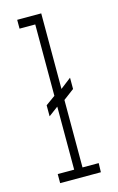

<svg xmlns="http://www.w3.org/2000/svg" viewBox="-106 -711 463 756"><g transform="rotate(-15 125.0 -332.5)"><path d="M42 0V-37H109V-294L70 -265V-310L109 -338V-629H45V-665H143V-357L187 -391V-345L143 -312V-37H209L208 0Z"/></g></svg>

Font: Inconsolata UltraCondensed Light
Style: Regular
Weight: 300
Width: 1
Monospace: yes
Designer: Raph Levien, Cyreal, Brenton Simpson
Foundry: Raph Levien, Cyreal, Google
Version: Version 3.001; ttfautohint (v1.8.2.53-6de2)